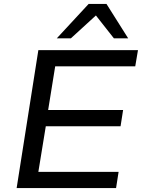

<svg xmlns="http://www.w3.org/2000/svg" viewBox="-20 -961 725 981"><path d="M65 0 176 -705H685L671 -622H262L226 -399H609L596 -316H214L176 -83H586L573 0ZM270 -765 433 -941H524L635 -765H562L470 -882L342 -765Z"/></svg>

Font: Nunito Sans 10pt SemiExpanded Medium
Style: Italic
Weight: 500
Width: 6
Italic angle: -9°
Designer: Vernon Adams
Foundry: Vernon Adams
Version: Version 3.101;gftools[0.9.27]